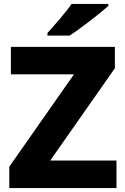

<svg xmlns="http://www.w3.org/2000/svg" viewBox="-20 -1017 634 971"><path d="M528 -987V-997H342C311 -952 253 -887 220 -850V-837H332C385 -871 486 -949 528 -987ZM569 -66V-205H234L561 -672V-780H35V-641H354L27 -174V-66Z"/></svg>

Font: Noto Sans Malayalam UI ExtraBold
Style: Regular
Weight: 800
Designer: Jelle Bosma - Monotype Design Team
Foundry: Monotype Imaging Inc.
Version: Version 2.104